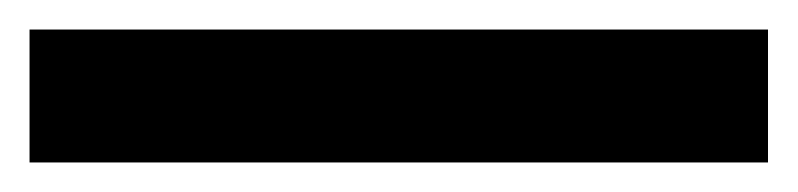

<svg xmlns="http://www.w3.org/2000/svg" viewBox="-20 28 540 130"><path d="M0 138V48H500V138Z"/></svg>

Font: Involve
Style: Bold
Weight: 700
Designer: Stefan Peev
Foundry: Context Ltd.
Version: Version 1.001